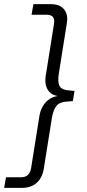

<svg xmlns="http://www.w3.org/2000/svg" viewBox="-76 -725 420 925"><path d="M-56 180 -47 129H26Q46 129 58 118Q70 107 74 84L114 -167Q119 -196 132.5 -217Q146 -238 166 -250Q186 -262 210 -263V-262Q186 -263 170 -275Q154 -287 147 -308Q140 -329 144 -358L184 -609Q188 -632 179 -643Q170 -654 149 -654H76L85 -705H169Q198 -705 216.5 -694Q235 -683 243 -662.5Q251 -642 246 -613L207 -368Q201 -327 212 -309Q223 -291 260 -289L283 -287L275 -238L252 -236Q214 -235 197.5 -216.5Q181 -198 174 -157L135 88Q128 132 100.5 156Q73 180 32 180Z"/></svg>

Font: Nunito Sans 10pt SemiCondensed Light
Style: Italic
Weight: 300
Width: 4
Italic angle: -9°
Designer: Vernon Adams
Foundry: Vernon Adams
Version: Version 3.101;gftools[0.9.27]